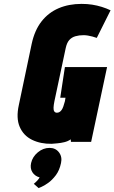

<svg xmlns="http://www.w3.org/2000/svg" viewBox="-20 -730 589 988"><path d="M154 216 179 238Q178 238 192.5 232Q207 226 227.5 211.5Q248 197 267 172Q286 147 294 109Q301 77 283.5 54Q266 31 235 31Q202 31 174.5 54Q147 77 140 109Q134 136 146.5 156Q159 176 184 183Q180 190 173 198Q166 206 154 216ZM478 -535 549 -677Q528 -687 504 -694.5Q480 -702 454.5 -706Q429 -710 400 -710Q334 -710 281.5 -687.5Q229 -665 193.5 -619.5Q158 -574 143 -504L77 -190Q62 -122 81.5 -77Q101 -32 145 -10.5Q189 11 246 10Q258 9 275.5 7.5Q293 6 311.5 1.5Q330 -3 344 -13L345 0H449L531 -385H314L290 -227H317L314 -209Q310 -194 306 -182.5Q302 -171 297 -164Q292 -157 286 -153.5Q280 -150 273 -150Q264 -150 259.5 -156.5Q255 -163 255.5 -176Q256 -189 260 -209L318 -482Q324 -510 336.5 -524Q349 -538 368 -543.5Q387 -549 410 -549Q421 -549 432.5 -547Q444 -545 455.5 -542Q467 -539 478 -535Z"/></svg>

Font: Advent Pro Black
Style: Italic
Weight: 900
Italic angle: -12°
Version: Version 3.000